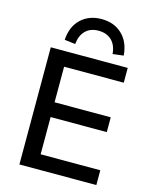

<svg xmlns="http://www.w3.org/2000/svg" viewBox="-136 -1028 887 1116"><g transform="rotate(15 308.0 -470.0)"><path d="M91 0V-705H554V-616H195V-402H533V-313H195V-89H554V0ZM223 -760 158 -768Q163 -849 211.5 -894.5Q260 -940 335 -940Q411 -940 459 -894Q507 -848 513 -768L448 -760Q444 -812 414.5 -841Q385 -870 335 -870Q286 -870 257 -841Q228 -812 223 -760Z"/></g></svg>

Font: NunitoSans_10ptSemiBold
Style: Regular
Weight: 600
Designer: Vernon Adams
Foundry: Vernon Adams
Version: Version 3.101;gftools[0.9.27]